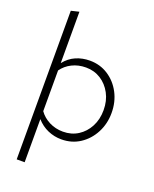

<svg xmlns="http://www.w3.org/2000/svg" viewBox="-170 -831 908 1134"><g transform="rotate(20 283.5 -264.0)"><path d="M78 209V-725L128 -737V-414Q158 -452 198.5 -469.5Q239 -487 286 -487Q350 -487 401 -454Q452 -421 481.5 -365Q511 -309 511 -240Q511 -172 481.5 -115.5Q452 -59 401 -25.5Q350 8 284 8Q240 8 199.5 -9.5Q159 -27 128 -62V209ZM278 -441Q230 -441 191 -421.5Q152 -402 128 -368V-112Q152 -78 191.5 -58Q231 -38 278 -38Q331 -38 372 -64Q413 -90 437 -135.5Q461 -181 461 -239Q461 -298 436.5 -343.5Q412 -389 371 -415Q330 -441 278 -441Z"/></g></svg>

Font: Red Hat Text VF
Style: Regular
Weight: 300
Designer: Pentagram, MCKL
Foundry: Pentagram, MCKL
Version: Version 1.023